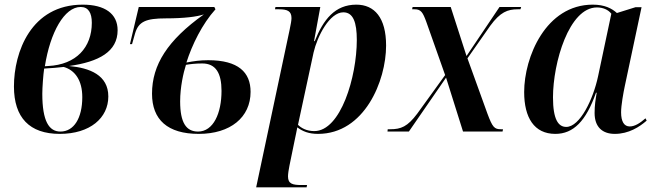

<svg xmlns="http://www.w3.org/2000/svg" viewBox="-20 -566 2822 826"><path d="M237 10C368 10 446 -59 446 -151C446 -243 366 -274 277 -282C406 -300 486 -344 486 -436C486 -507 431 -546 336 -546C113 -546 40 -341 40 -194C40 -60 107 10 237 10ZM187 -282 173 -281C196 -427 257 -536 327 -536C360 -536 375 -511 375 -468C375 -362 308 -288 187 -282ZM240 0C191 0 162 -44 162 -163C162 -188 166 -245 170 -271C194 -272 239 -276 254 -278C303 -264 334 -220 334 -148C334 -58 298 0 240 0Z M835 10C971 10 1058 -61 1058 -171C1058 -255 1005 -307 876 -307C841 -307 813 -303 782 -297C806 -373 850 -463 907 -526L902 -536H577L539 -376H548L561 -422C576 -473 607 -487 694 -487C772 -487 827 -494 857 -504C701 -393 634 -287 634 -163C634 -51 701 10 835 10ZM832 0C781 0 755 -38 755 -130C755 -191 769 -253 780 -287C796 -290 821 -293 850 -293C908 -293 933 -252 933 -175C933 -79 898 0 832 0Z M1226 -438 1082 240H1299L1301 230H1277C1239 230 1219 225 1219 193C1219 182 1222 163 1225 148L1248 36C1253 14 1255 2 1259 -18C1282 -1 1308 10 1348 10C1548 10 1641 -218 1641 -370C1641 -490 1591 -546 1513 -546C1421 -546 1371 -482 1334 -389H1331L1358 -536H1165L1163 -526H1180C1217 -526 1234 -518 1234 -488C1234 -479 1231 -461 1226 -438ZM1332 -2C1298 -2 1275 -16 1262 -29L1329 -340C1345 -410 1398 -513 1457 -513C1500 -513 1515 -469 1515 -394C1515 -236 1446 -2 1332 -2Z M1647 0H1739L1899 -232L1972 0H2142L2144 -10H2135C2107 -10 2099 -18 2077 -77L1991 -315L2089 -455C2132 -514 2164 -526 2207 -526H2219L2222 -536H2129L1987 -325L1919 -536H1755L1753 -526H1764C1791 -526 1799 -513 1814 -472L1895 -243L1775 -77C1733 -21 1705 -10 1659 -10H1648Z M2369 10C2447 10 2501 -45 2544 -167H2547C2542 -137 2538 -113 2538 -80C2538 -20 2571 10 2625 10C2685 10 2731 -20 2762 -47L2757 -57C2734 -37 2712 -22 2689 -22C2665 -22 2652 -43 2652 -83C2652 -113 2662 -168 2668 -196L2740 -535H2714L2634 -510C2612 -530 2581 -546 2530 -546C2328 -546 2235 -320 2235 -170C2235 -60 2278 10 2369 10ZM2416 -20C2382 -20 2359 -52 2359 -147C2359 -296 2428 -534 2548 -534C2573 -534 2596 -525 2610 -507L2553 -238C2532 -139 2475 -20 2416 -20Z"/></svg>

Font: Noto Serif Display SemiCondensed SemiBold
Style: Italic
Weight: 600
Width: 4
Italic angle: -12°
Designer: Monotype Design Team
Foundry: Monotype Imaging Inc.
Version: Version 2.009